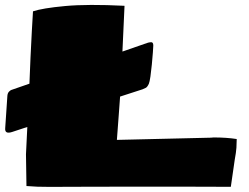

<svg xmlns="http://www.w3.org/2000/svg" viewBox="-23 -731 988 762"><path d="M175.3 10.7Q144 10.7 126 10Q107.9 9.3 82 7.3L80.1 -118.7L85.4 -227.1L25.9 -207.5Q-4.4 -197.3 -2.4 -221.7L6.3 -351.1Q7.3 -361.8 12.9 -367.4Q18.6 -373 22 -374L93.8 -398.9Q95.7 -447.8 98.1 -502.9Q100.6 -558.1 103.3 -606.9Q106 -655.8 107.9 -686Q145.5 -698.7 235.1 -707Q324.7 -715.3 471.2 -708L462.9 -526.4L561 -560.5Q567.4 -563 576.4 -563.5Q585.4 -564 585.4 -550.3Q585.4 -543.9 583.7 -522.5Q582 -501 579.6 -474.9Q577.1 -448.7 574 -427.2Q570.8 -405.8 567.9 -398.9Q562 -385.7 555.4 -382.3Q548.8 -378.9 542.5 -376.5L453.6 -347.7Q451.2 -311.5 448 -270.5Q444.8 -229.5 440.9 -175.8L814.5 -184.6Q822.3 -185.5 824.2 -185.5Q876.5 -185.5 916.5 -179.2Q916.5 -163.1 915.3 -144.8Q914.1 -126.5 908.7 -97.7L893.1 10.3Q887.2 10.3 854.5 10.3Q821.8 10.3 770.3 10Q718.8 9.8 655.5 9.8Q592.3 9.8 524.9 9.8Q457.5 9.8 391.8 10Q326.2 10.3 270 10.3Q213.9 10.3 175.3 10.7Z"/></svg>

Font: Seymour One
Style: Regular
Weight: 400
Designer: Vernon Adams
Foundry: Vernon Adams
Version: Version 1.100; ttfautohint (v1.8.4.7-5d5b);gftools[0.9.33]